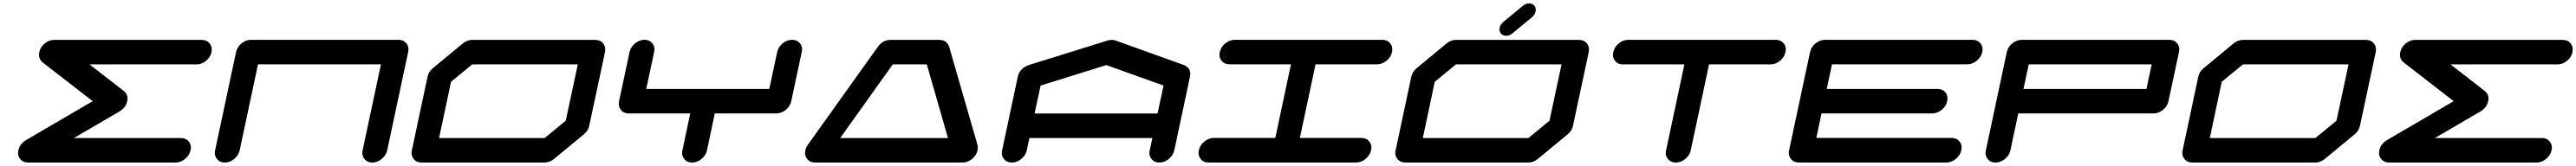

<svg xmlns="http://www.w3.org/2000/svg" viewBox="-20 -939 14846 959"><path d="M1022.5 -141.6Q1051.8 -141.6 1067.9 -121.1Q1080.1 -106 1080.1 -86.4Q1080.1 -79.1 1078.1 -70.8Q1071.8 -41.5 1046.6 -20.8Q1021.5 0 992.2 0H141.6Q112.3 0 96.2 -21Q84 -35.6 84 -55.2Q84 -62.5 85.9 -70.8Q93.8 -107.9 130.4 -129.9L514.2 -354.5L225.6 -578.6Q204.6 -596.2 204.6 -622.1Q204.6 -629.4 206.5 -637.7Q212.4 -667 237.5 -687.7Q262.7 -708.5 292 -708.5H1142.6Q1171.9 -708.5 1188.5 -688Q1200.2 -672.4 1200.2 -652.8Q1200.2 -645.5 1198.7 -637.7Q1192.4 -608.4 1167.2 -587.6Q1142.1 -566.9 1112.8 -566.9H496.1L693.8 -413.1Q714.8 -396 714.8 -370.1Q714.8 -362.8 712.9 -354.5Q705.1 -317.4 668.9 -295.4L405.8 -141.6Z M2276.4 -709Q2305.7 -709 2321.8 -688.5Q2334 -673.3 2334 -653.8Q2334 -646.5 2332 -638.2L2211.4 -71.3Q2205.1 -42 2179.9 -21Q2154.8 0 2125.5 0Q2096.2 0 2080.1 -21Q2067.9 -36.1 2067.9 -55.7Q2067.9 -63 2069.8 -71.3L2175.3 -567.4H1466.8L1361.3 -71.3Q1355 -42 1329.8 -21Q1304.7 0 1275.4 0Q1246.1 0 1230 -21Q1217.8 -36.1 1217.8 -55.7Q1217.8 -63 1219.7 -71.3L1340.3 -638.2Q1346.7 -667.5 1371.8 -688.2Q1397 -709 1426.3 -709Z M3240.2 -241.7 3309.6 -566.9H2701.2L2579.1 -466.8L2510.3 -141.6H3118.7ZM3410.2 -708.5Q3439.5 -708.5 3456.1 -688Q3467.8 -672.4 3467.8 -652.8Q3467.8 -645.5 3466.3 -637.7L3375.5 -212.4Q3369.6 -183.1 3344.2 -162.6L3172.4 -20.5Q3147.5 0 3117.7 0H2409.2Q2379.9 0 2363.8 -21Q2351.6 -35.6 2351.6 -55.2Q2351.6 -62.5 2353.5 -70.8L2443.8 -496.1Q2450.2 -525.4 2475.6 -545.9L2647 -688Q2671.9 -708.5 2701.2 -708.5Z M4544.4 -709Q4573.7 -709 4589.8 -688.5Q4602.1 -673.3 4602.1 -653.8Q4602.1 -646.5 4600.1 -638.2L4539.6 -354.5Q4533.7 -325.2 4508.3 -304.4Q4482.9 -283.7 4453.6 -283.7H4099.1L4054.2 -70.8Q4047.9 -41.5 4022.7 -20.8Q3997.6 0 3968.3 0Q3939 0 3922.9 -21Q3910.6 -35.6 3910.6 -55.2Q3910.6 -62.5 3912.6 -70.8L3957.5 -283.7H3603Q3573.7 -283.7 3557.6 -304.7Q3545.9 -319.8 3545.9 -339.4Q3545.9 -346.7 3547.4 -354.5L3607.9 -638.2Q3614.3 -667.5 3639.4 -688.2Q3664.6 -709 3693.8 -709Q3723.1 -709 3739.3 -688.5Q3751.5 -673.3 3751.5 -653.8Q3751.5 -646.5 3749.5 -638.2L3704.1 -425.3H4413.1L4458.5 -638.2Q4464.8 -667.5 4490 -688.2Q4515.1 -709 4544.4 -709Z M4821.8 -141.6H5442.9L5320.8 -566.9H5124.5ZM5612.8 -102.5Q5614.7 -94.7 5614.7 -86.4Q5614.7 -78.6 5613.3 -70.8Q5606.9 -41.5 5581.8 -20.8Q5556.6 0 5527.3 0H4676.8Q4647.5 0 4631.3 -21Q4619.1 -35.6 4619.1 -55.2Q4619.1 -62.5 4621.1 -70.8Q4624.5 -87.9 4635.3 -102.5L5038.6 -668.5V-668.9L5039.1 -669.4Q5068.8 -708.5 5110.8 -708.5H5394Q5435.5 -708.5 5449.2 -669.4Q5449.2 -668.9 5449.7 -668.9V-668.5Z M6650.4 -283.2 6685.1 -444.8 6355.5 -563 5976.6 -444.8 5941.9 -283.2ZM6747.1 -70.8Q6740.7 -41.5 6715.6 -20.8Q6690.4 0 6661.1 0Q6631.8 0 6615.7 -21Q6603.5 -35.6 6603.5 -55.2Q6603.5 -62.5 6605.5 -70.8L6620.6 -141.6H5912.1L5897 -70.8Q5890.6 -41.5 5865.2 -20.8Q5839.8 0 5810.5 0Q5781.2 0 5765.1 -21Q5752.9 -35.6 5752.9 -55.2Q5752.9 -62.5 5754.9 -70.8L5845.2 -496.1Q5855 -543 5907.7 -563L5908.7 -563.5H5909.2L6363.3 -705.1Q6374.5 -708.5 6386.2 -708.5Q6397.9 -708.5 6408.2 -705.1L6801.8 -563.5H6802.7L6803.2 -563Q6839.4 -546.4 6839.4 -512.2Q6839.4 -504.4 6837.4 -496.1Z M7825.2 -142.1Q7854.5 -142.1 7870.6 -121.6Q7882.8 -106.4 7882.8 -86.9Q7882.8 -79.6 7880.9 -71.3Q7874.5 -42 7849.4 -21Q7824.2 0 7794.9 0H6944.3Q6915 0 6898.9 -21Q6886.7 -36.1 6886.7 -55.7Q6886.7 -63 6888.7 -71.3Q6895 -100.6 6920.2 -121.3Q6945.3 -142.1 6974.6 -142.1H7329.1L7419.4 -567.4H7064.9Q7035.6 -567.4 7019.5 -588.4Q7007.3 -603 7007.3 -622.6Q7007.3 -629.9 7009.3 -638.2Q7015.6 -667.5 7040.8 -688.2Q7065.9 -709 7095.2 -709H7945.8Q7975.1 -709 7991.2 -688.5Q8003.4 -673.3 8003.4 -653.8Q8003.4 -646.5 8001.5 -638.2Q7995.1 -608.9 7970 -588.1Q7944.8 -567.4 7915.5 -567.4H7561L7470.7 -142.1Z M8909.2 -241.7 8978.5 -566.9H8370.1L8248 -466.8L8179.2 -141.6H8787.6ZM9079.1 -708.5Q9108.4 -708.5 9125 -688Q9136.7 -672.4 9136.7 -652.8Q9136.7 -645.5 9135.3 -637.7L9044.4 -212.4Q9038.6 -183.1 9013.2 -162.6L8841.3 -20.5Q8816.4 0 8786.6 0H8078.1Q8048.8 0 8032.7 -21Q8020.5 -35.6 8020.5 -55.2Q8020.5 -62.5 8022.5 -70.8L8112.8 -496.1Q8119.1 -525.4 8144.5 -545.9L8315.9 -688Q8340.8 -708.5 8370.1 -708.5ZM8659.2 -732.4Q8639.6 -732.4 8628.9 -746.1Q8621.1 -756.3 8621.1 -769.5Q8621.1 -773.9 8622.1 -779.3Q8626.5 -798.8 8643.1 -812.5L8756.3 -905.8Q8772.9 -919.4 8792 -919.4Q8811.5 -919.4 8822.3 -905.8Q8830.1 -895.5 8830.1 -882.8Q8830.1 -877.9 8829.1 -873Q8825.2 -853.5 8808.6 -839.8L8695.3 -746.1Q8678.7 -732.4 8659.2 -732.4Z M10212.9 -709Q10242.2 -709 10258.8 -688.5Q10271 -673.3 10271 -653.8Q10271 -646.5 10269 -638.2Q10262.7 -608.4 10237.3 -587.6Q10211.9 -566.9 10182.6 -566.9H9828.6L9723.1 -70.8Q9716.8 -41.5 9691.7 -20.8Q9666.5 0 9637.2 0Q9607.4 0 9591.3 -21Q9579.1 -35.6 9579.1 -55.2Q9579.1 -62.5 9581.1 -70.8L9686.5 -566.9H9332.5Q9303.2 -566.9 9286.6 -587.9Q9274.9 -602.5 9274.9 -622.1Q9274.9 -629.9 9276.9 -638.2Q9283.2 -667.5 9308.3 -688.2Q9333.5 -709 9362.8 -709Z M11226.6 -142.1Q11255.9 -142.1 11272 -121.6Q11284.2 -106.4 11284.2 -86.9Q11284.2 -79.6 11282.2 -71.3Q11275.9 -42 11250.7 -21Q11225.6 0 11196.3 0H10345.7Q10316.4 0 10300.3 -21Q10288.1 -36.1 10288.1 -55.7Q10288.1 -63 10290 -71.3L10410.6 -638.2Q10417 -667.5 10442.1 -688.2Q10467.3 -709 10496.6 -709H11347.2Q11376.5 -709 11392.6 -688.5Q11404.8 -673.3 11404.8 -653.8Q11404.8 -646.5 11402.8 -638.2Q11396.5 -608.9 11371.3 -588.1Q11346.2 -567.4 11316.9 -567.4H10537.1L10506.8 -425.3H11145Q11174.3 -425.3 11190.9 -404.8Q11202.6 -389.6 11202.6 -370.6Q11202.6 -362.8 11200.7 -354.5Q11194.8 -325.2 11169.4 -304.4Q11144 -283.7 11114.7 -283.7H10476.6L10446.8 -142.1Z M12349.1 -425.3 12379.4 -566.9H11670.9L11640.6 -425.3ZM12476.1 -354.5Q12470.2 -325.2 12444.8 -304.4Q12419.4 -283.7 12389.6 -283.7H11610.4L11565.4 -70.8Q11559.1 -41.5 11533.9 -20.8Q11508.8 0 11479.5 0Q11450.2 0 11434.1 -21Q11421.9 -35.6 11421.9 -55.2Q11421.9 -62.5 11423.8 -70.8L11544.4 -638.2Q11550.8 -667.5 11575.9 -688.2Q11601.1 -709 11630.4 -709H12480.5Q12510.3 -709 12526.4 -688.5Q12538.6 -673.3 12538.6 -653.8Q12538.6 -646.5 12536.6 -638.2Z M13444.3 -241.7 13513.7 -566.9H12905.3L12783.2 -466.8L12714.4 -141.6H13322.8ZM13614.3 -708.5Q13643.6 -708.5 13660.2 -688Q13671.9 -672.4 13671.9 -652.8Q13671.9 -645.5 13670.4 -637.7L13579.6 -212.4Q13573.7 -183.1 13548.3 -162.6L13376.5 -20.5Q13351.6 0 13321.8 0H12613.3Q12584 0 12567.9 -21Q12555.7 -35.6 12555.7 -55.2Q12555.7 -62.5 12557.6 -70.8L12647.9 -496.1Q12654.3 -525.4 12679.7 -545.9L12851.1 -688Q12876 -708.5 12905.3 -708.5Z M14627.9 -141.6Q14657.2 -141.6 14673.3 -121.1Q14685.5 -106 14685.5 -86.4Q14685.5 -79.1 14683.6 -70.8Q14677.2 -41.5 14652.1 -20.8Q14627 0 14597.7 0H13747.1Q13717.8 0 13701.7 -21Q13689.5 -35.6 13689.5 -55.2Q13689.5 -62.5 13691.4 -70.8Q13699.2 -107.9 13735.8 -129.9L14119.6 -354.5L13831.1 -578.6Q13810.1 -596.2 13810.1 -622.1Q13810.1 -629.4 13812 -637.7Q13817.9 -667 13843 -687.7Q13868.2 -708.5 13897.5 -708.5H14748Q14777.3 -708.5 14793.9 -688Q14805.7 -672.4 14805.7 -652.8Q14805.7 -645.5 14804.2 -637.7Q14797.9 -608.4 14772.7 -587.6Q14747.6 -566.9 14718.3 -566.9H14101.6L14299.3 -413.1Q14320.3 -396 14320.3 -370.1Q14320.3 -362.8 14318.4 -354.5Q14310.5 -317.4 14274.4 -295.4L14011.2 -141.6Z"/></svg>

Font: Robtronika
Style: Italic
Weight: 400
Italic angle: -12°
Designer: GGBot
Version: 1.00